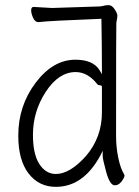

<svg xmlns="http://www.w3.org/2000/svg" viewBox="-20 -713 540 746"><path d="M367 -688Q379 -689 384.5 -691Q390 -693 402.5 -693Q415 -693 425.5 -677Q436 -661 436 -652.5Q436 -644 433 -631V-630Q433 -628 432 -623Q431 -611 431 -185Q431 -141 439.5 -100Q448 -59 462 -36L464 -31Q463 -22 452 -7.5Q441 7 426 7Q407 7 393 -43.5Q379 -94 379 -107V-127L370 -109Q304 13 197 13Q131 13 91 -39Q51 -91 51 -186Q51 -302 118.5 -391.5Q186 -481 273 -481Q342 -481 367 -440L376 -425V-443Q376 -529 374 -640Q167 -632 129 -627Q116 -627 108.5 -644Q101 -661 101 -674Q102 -686 110 -686Q111 -686 112 -686Q176 -682 182.5 -682Q189 -682 367 -688ZM358 -386Q321 -433 274 -433Q208 -433 158 -356.5Q108 -280 108 -189Q108 -114 133 -75.5Q158 -37 197 -37Q252 -37 315 -108Q376 -180 376 -276V-376Q376 -382 365 -382Q361 -382 358 -386Z"/></svg>

Font: Moon Stars Kai HW Light
Style: Regular
Weight: 300
Designer: GuiWonder
Version: Version 1.101